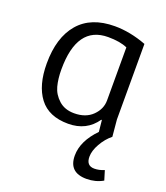

<svg xmlns="http://www.w3.org/2000/svg" viewBox="-137 -606 809 936"><g transform="rotate(20 267.5 -137.5)"><path d="M462 -479V-87L470 0Q440 24 419 61Q398 98 398 129Q398 176 440 176Q464 176 491 165L506 214Q468 236 421 236Q329 236 329 148Q329 73 400 0L394 -59L391 -60Q340 14 245 14Q144 14 95.5 -50Q47 -114 47 -227Q47 -362 111 -436.5Q175 -511 298 -511Q377 -511 462 -479ZM385 -158V-433Q347 -450 285 -450Q124 -450 124 -224Q124 -175 134 -137.5Q144 -100 175 -72Q206 -44 255 -44Q315 -44 350 -78.5Q385 -113 385 -158Z"/></g></svg>

Font: BreeCF
Style: Light
Weight: 300
Designer: Veronika Burian, Jos Scaglione
Foundry: TypeTogether
Version: Version 0.0.2